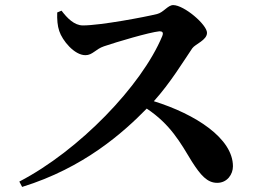

<svg xmlns="http://www.w3.org/2000/svg" viewBox="-20 -730 1040 755"><path d="M205 -681C204 -654 206 -628 213 -608C225 -571 272 -513 316 -513C344 -513 356 -537 389 -548C439 -565 567 -603 607 -607C618 -607 624 -603 618 -588C537 -393 291 -138 56 -16L67 5C310 -70 465 -209 557 -303C650 -241 689 -170 735 -94C769 -41 795 -11 834 -11C874 -11 896 -45 896 -76C896 -186 749 -281 585 -332C650 -404 702 -490 736 -540C748 -557 794 -572 794 -601C794 -633 704 -710 661 -710C640 -710 623 -681 598 -675C550 -663 375 -630 306 -630C272 -630 244 -659 222 -688Z"/></svg>

Font: Source Han Serif
Style: Bold
Weight: 700
Designer: Ryoko NISHIZUKA 西塚涼子 (kana & ideographs); Frank Grießhammer (Latin, Greek & Cyrillic); Wenlong ZHANG 张文龙 (bopomofo); San
Foundry: Adobe Systems Incorporated
Version: Version 1.001;PS 1.001;hotconv 16.6.54;makeotf.lib2.5.65590